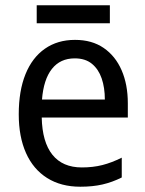

<svg xmlns="http://www.w3.org/2000/svg" viewBox="-20 -697 550 727"><path d="M264 -546Q328 -546 372.5 -515.5Q417 -485 440.5 -431Q464 -377 464 -306V-252H138Q140 -159 178.5 -111Q217 -63 290 -63Q332 -63 367.5 -72Q403 -81 441 -100V-25Q405 -7 368 1.5Q331 10 284 10Q211 10 158.5 -23Q106 -56 78.5 -117.5Q51 -179 51 -264Q51 -353 76.5 -416Q102 -479 150 -512.5Q198 -546 264 -546ZM263 -476Q208 -476 176.5 -436Q145 -396 139 -320H377Q377 -365 365 -400Q353 -435 328 -455.5Q303 -476 263 -476ZM396 -677V-609H119V-677Z"/></svg>

Font: Noto Sans Thai SemiCondensed
Style: Regular
Weight: 400
Width: 4
Designer: Monotype Design Team
Foundry: Monotype Imaging Inc.
Version: Version 2.001